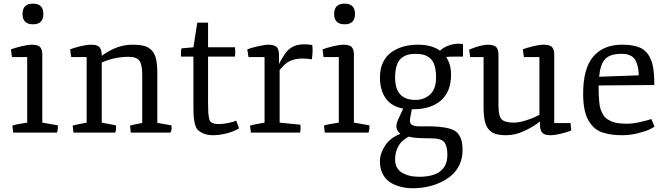

<svg xmlns="http://www.w3.org/2000/svg" viewBox="-20 -721 3623 1044"><path d="M159.7 -588.9Q102.5 -588.9 102.5 -645Q102.5 -701.2 159.7 -701.2Q215.8 -701.2 215.8 -645Q215.8 -588.9 159.7 -588.9ZM51.8 0 47.4 -38.1Q58.1 -42 71.3 -44.7Q84.5 -47.4 103.8 -50.3Q123 -53.2 127.9 -54.2V-410.6H44.9L39.6 -452.6Q61.5 -460.9 97.2 -469.5Q132.8 -478 153.3 -478Q172.4 -478 184.6 -473.4Q196.8 -468.8 201.7 -460.2Q206.5 -451.7 208 -444.8Q209.5 -438 210 -428.2Q210 -426.8 210 -425.8V-54.2L293.9 -39.6Q296.4 -17.6 289.6 0Z M379.4 0 375 -38.1Q393.6 -43.5 451.2 -54.2V-410.6H367.2L361.3 -452.6Q377 -459.5 414.3 -468.8Q451.7 -478 476.6 -478Q495.6 -478 507.8 -473.1Q520 -468.3 524.9 -458.7Q529.8 -449.2 531.2 -442.9Q532.7 -436.5 533.2 -425.8V-417.5Q615.7 -478 699.2 -478Q739.3 -478 764.2 -471.2Q789.1 -464.4 805.7 -446.5Q822.3 -428.7 828.9 -398.7Q835.4 -368.7 835.4 -320.8V-52.7L912.1 -39.6Q913.1 -35.6 913.1 -25.4Q913.1 -11.2 906.7 0H690.9L687.5 -38.1Q707.5 -43.9 753.4 -52.7V-315.9Q753.4 -371.1 737.3 -391.6Q721.2 -412.1 679.7 -412.1Q602.1 -412.1 533.2 -380.9V-54.2L610.4 -39.6Q611.3 -35.6 611.3 -25.4Q611.3 -9.8 606 0Z M1031.7 -166V-413.1H964.8Q961.9 -434.1 966.8 -458L1031.7 -463.9L1052.7 -597.7H1111.3V-463.9H1257.8Q1260.7 -439 1257.8 -413.1H1111.3V-161.6Q1111.3 -128.4 1112.5 -109.9Q1113.8 -91.3 1116.9 -76.9Q1120.1 -62.5 1127.7 -56.9Q1135.3 -51.3 1145 -48.8Q1154.8 -46.4 1172.4 -46.4Q1191.9 -46.4 1220.2 -52Q1248.5 -57.6 1264.6 -64.9L1279.8 -22.9Q1250.5 -5.4 1211.7 4.4Q1172.9 14.2 1138.7 14.2Q1107.4 14.2 1086.4 4.9Q1065.4 -4.4 1054.4 -15.9Q1043.5 -27.3 1038.3 -53.7Q1033.2 -80.1 1032.5 -97.2Q1031.7 -114.3 1031.7 -151.9Q1031.7 -161.1 1031.7 -166Z M1344.2 0 1339.8 -38.1Q1352.1 -42.5 1418.5 -54.2V-410.6H1331.1L1324.7 -452.6Q1346.7 -461.4 1383.8 -469.7Q1420.9 -478 1440.4 -478Q1456.5 -478 1467.5 -474.4Q1478.5 -470.7 1484.4 -465.3Q1490.2 -460 1493.2 -450Q1496.1 -439.9 1496.6 -432.1Q1497.1 -424.3 1497.1 -410.6V-373Q1502.4 -384.3 1515.4 -406Q1528.3 -427.7 1535.2 -436Q1569.3 -480 1632.8 -480Q1662.1 -480 1678.2 -475.6Q1682.1 -444.3 1675.8 -398.4Q1650.4 -402.8 1627.4 -402.8Q1587.9 -402.8 1558.1 -390.1Q1532.2 -379.4 1500.5 -340.3V-54.2L1613.3 -43Q1614.3 -39.6 1614.3 -25.4Q1614.3 -6.3 1610.8 0Z M1854 -588.9Q1796.9 -588.9 1796.9 -645Q1796.9 -701.2 1854 -701.2Q1910.2 -701.2 1910.2 -645Q1910.2 -588.9 1854 -588.9ZM1746.1 0 1741.7 -38.1Q1752.4 -42 1765.6 -44.7Q1778.8 -47.4 1798.1 -50.3Q1817.4 -53.2 1822.3 -54.2V-410.6H1739.3L1733.9 -452.6Q1755.9 -460.9 1791.5 -469.5Q1827.1 -478 1847.7 -478Q1866.7 -478 1878.9 -473.4Q1891.1 -468.8 1896 -460.2Q1900.9 -451.7 1902.3 -444.8Q1903.8 -438 1904.3 -428.2Q1904.3 -426.8 1904.3 -425.8V-54.2L1988.3 -39.6Q1990.7 -17.6 1983.9 0Z M2157.2 6.8Q2156.7 6.3 2153.1 2.9Q2149.4 -0.5 2147.9 -2.2Q2146.5 -3.9 2143.3 -8.3Q2140.1 -12.7 2138.9 -16.1Q2137.7 -19.5 2136.2 -25.6Q2134.8 -31.7 2135.3 -37.8Q2135.7 -43.9 2137.9 -52.2Q2140.1 -60.5 2144 -69.3L2172.4 -130.4Q2109.4 -141.6 2077.6 -186Q2045.9 -230.5 2045.9 -301.3Q2045.9 -347.2 2062.7 -382.1Q2079.6 -417 2108.9 -437.5Q2138.2 -458 2174.3 -468Q2210.4 -478 2252.9 -478Q2327.6 -478 2372.6 -445.3Q2391.6 -464.8 2426.8 -476.1Q2461.9 -487.3 2497.6 -481.4V-413.1H2446.8Q2422.9 -413.1 2405.8 -411.1Q2432.6 -372.1 2432.6 -314.9Q2432.6 -223.1 2377.9 -175Q2323.2 -127 2226.6 -127H2219.2L2210 -77.1Q2207.5 -63 2210.7 -54Q2213.9 -44.9 2222.7 -40.8Q2231.4 -36.6 2241.2 -35.2Q2251 -33.7 2265.1 -34.2Q2322.3 -35.2 2359.9 -32.2Q2397.5 -29.3 2425.3 -21.5Q2453.1 -13.7 2467.5 2.2Q2481.9 18.1 2488.5 40.3Q2495.1 62.5 2495.1 96.7Q2495.1 138.2 2479.2 173.1Q2463.4 208 2436.5 231.4Q2409.7 254.9 2374.3 271.2Q2338.9 287.6 2300.5 295.2Q2262.2 302.7 2222.2 302.7Q2196.8 302.2 2173.6 298.1Q2150.4 293.9 2126.5 283.7Q2102.5 273.4 2085.2 257.6Q2067.9 241.7 2056.9 215.6Q2045.9 189.5 2045.9 155.8Q2045.9 113.3 2074 70.6Q2102.1 27.8 2157.2 6.8ZM2238.8 -177.7Q2286.6 -177.7 2318.8 -207.5Q2351.1 -237.3 2351.1 -298.8Q2351.1 -337.4 2343 -363.8Q2335 -390.1 2319.1 -403.8Q2303.2 -417.5 2284.2 -422.9Q2265.1 -428.2 2238.8 -428.2Q2215.3 -428.2 2197.5 -423.3Q2179.7 -418.5 2163.1 -405.5Q2146.5 -392.6 2137.5 -365.7Q2128.4 -338.9 2128.4 -298.8Q2128.4 -177.7 2238.8 -177.7ZM2128.4 142.1Q2127 193.4 2164.3 216.8Q2201.7 240.2 2258.8 240.2Q2412.6 240.2 2412.6 120.1Q2412.6 94.7 2407.7 77.6Q2402.8 60.5 2395.3 51.5Q2387.7 42.5 2373.8 37.8Q2359.9 33.2 2347.4 32.2Q2335 31.2 2314.5 30.8Q2310.5 30.8 2308.1 30.8Q2302.7 30.8 2286.1 30.5Q2269.5 30.3 2262.7 29.8Q2255.9 29.3 2243.4 28.6Q2231 27.8 2221.4 26.1Q2211.9 24.4 2202.1 22Q2180.7 34.2 2166.7 46.9Q2152.8 59.6 2141.1 84.2Q2129.4 108.9 2128.4 142.1Z M2609.4 -143.1V-410.6H2536.6L2530.8 -451.2Q2596.2 -478 2633.3 -478Q2652.3 -478 2664.8 -473.1Q2677.2 -468.3 2682.4 -459Q2687.5 -449.7 2689 -442.6Q2690.4 -435.5 2690.4 -425.8V-147.5Q2690.4 -90.8 2706.8 -73Q2723.1 -55.2 2770 -54.2Q2798.8 -53.2 2841.1 -66.7Q2883.3 -80.1 2913.1 -96.7V-410.6H2828.6L2822.8 -452.6Q2840.3 -460 2876.5 -469Q2912.6 -478 2937 -478Q2956.1 -478 2968.5 -473.1Q2981 -468.3 2985.8 -459Q2990.7 -449.7 2992.2 -442.6Q2993.7 -435.5 2993.7 -425.8V-51.8H3082.5L3085.9 -11.2Q3068.8 -3.9 3033 5.1Q2997.1 14.2 2972.7 14.2Q2953.6 14.2 2941.2 9Q2928.7 3.9 2924.1 -5.6Q2919.4 -15.1 2918 -22.2Q2916.5 -29.3 2916.5 -39.6V-59.6H2915Q2880.9 -32.2 2831.3 -9Q2781.7 14.2 2732.4 14.2Q2697.8 14.2 2675.3 7.3Q2652.8 0.5 2637.5 -17.3Q2622.1 -35.2 2615.7 -65.4Q2609.4 -95.7 2609.4 -143.1Z M3150.9 -210Q3150.4 -348.1 3205.6 -413.1Q3260.7 -478 3362.3 -478Q3415.5 -478 3449.7 -466.1Q3483.9 -454.1 3503.4 -426.3Q3522.9 -398.4 3530.5 -359.1Q3538.1 -319.8 3537.6 -258.8L3234.9 -256.3Q3234.9 -226.6 3235.6 -207.3Q3236.3 -188 3238.5 -165.5Q3240.7 -143.1 3245.1 -129.4Q3249.5 -115.7 3257.3 -100.8Q3265.1 -85.9 3276.4 -77.4Q3287.6 -68.8 3303.7 -61.5Q3319.8 -54.2 3341.1 -51.3Q3362.3 -48.3 3389.6 -48.3Q3421.4 -48.3 3462.6 -57.9Q3503.9 -67.4 3522 -73.7L3538.6 -32.2Q3529.8 -25.9 3511 -16.8Q3492.2 -7.8 3449.7 3.2Q3407.2 14.2 3363.3 14.2Q3330.6 14.2 3305.4 10.7Q3280.3 7.3 3254.9 -1.2Q3229.5 -9.8 3211.7 -25.9Q3193.8 -42 3179.7 -66.2Q3165.5 -90.3 3158.2 -126.7Q3150.9 -163.1 3150.9 -210ZM3237.8 -303.7 3453.6 -311.5Q3452.6 -343.3 3446 -366Q3439.5 -388.7 3430.4 -400.6Q3421.4 -412.6 3407.7 -418.9Q3394 -425.3 3383.8 -426.8Q3373.5 -428.2 3358.9 -428.2Q3296.9 -428.2 3270.3 -399.7Q3243.7 -371.1 3237.8 -303.7Z"/></svg>

Font: Fjord
Style: One
Weight: 400
Designer: Viktoriya Grabowska
Foundry: Viktoriya Grabowska
Version: Version 1.002